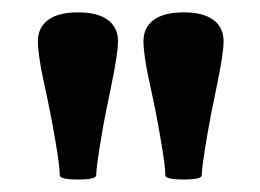

<svg xmlns="http://www.w3.org/2000/svg" viewBox="-20 -743 418 309"><path d="M76.2 -460.9Q76.2 -475.6 68.6 -519.5Q61 -563.5 52.2 -603Q51.3 -608.9 49.8 -614.3Q41 -655.8 41 -676.8Q41 -698.7 57.4 -710.9Q73.7 -723.1 106 -723.1Q137.2 -723.1 153.6 -710.9Q169.9 -698.7 169.9 -676.8Q169.9 -656.7 158.7 -603Q148.4 -554.7 143.6 -525.4Q134.8 -473.6 134.8 -460.9Q134.8 -457.5 127.4 -455.8Q120.1 -454.1 106 -454.1Q91.3 -454.1 83.7 -455.8Q76.2 -457.5 76.2 -460.9ZM246.1 -460.9Q246.1 -475.6 238.5 -519.5Q231 -563.5 222.2 -603Q221.2 -608.9 219.7 -614.3Q210.9 -655.8 210.9 -676.8Q210.9 -698.7 227.3 -710.9Q243.7 -723.1 275.9 -723.1Q307.1 -723.1 323.5 -710.9Q339.8 -698.7 339.8 -676.8Q339.8 -656.7 328.6 -603Q318.4 -554.7 313.5 -525.4Q304.7 -473.6 304.7 -460.9Q304.7 -457.5 297.4 -455.8Q290 -454.1 275.9 -454.1Q261.2 -454.1 253.7 -455.8Q246.1 -457.5 246.1 -460.9Z"/></svg>

Font: Junicode Two Beta VF
Style: Regular
Weight: 400
Designer: Peter S. Baker
Foundry: Briery Creek Software
Version: Version 1.031 beta; ttfautohint (v1.8.1.43-b0c9)